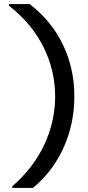

<svg xmlns="http://www.w3.org/2000/svg" viewBox="-20 -820 430 940"><path d="M250 -348Q250 -474 193.5 -588.5Q137 -703 24 -792V-800H125Q232 -718 288 -601.5Q344 -485 344 -348Q344 -258 320 -175.5Q296 -93 250.5 -22.5Q205 48 141 100H40V92Q143 3 196.5 -111Q250 -225 250 -348Z"/></svg>

Font: AF Albert Sans Medium
Style: Regular
Weight: 500
Designer: Andreas Rasmussen
Foundry: a.Foundry
Version: Version 1.300;Glyphs 3.2 (3231)